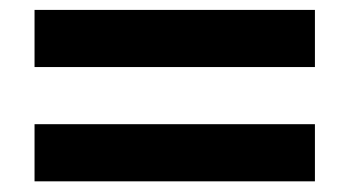

<svg xmlns="http://www.w3.org/2000/svg" viewBox="-20 -522 688 378"><path d="M48 -390V-502.5H600V-390ZM48 -165V-277.5H600V-165Z"/></svg>

Font: Geologica Thin Roman
Style: Bold
Weight: 700
Version: Version 1.010;gftools[0.9.28]